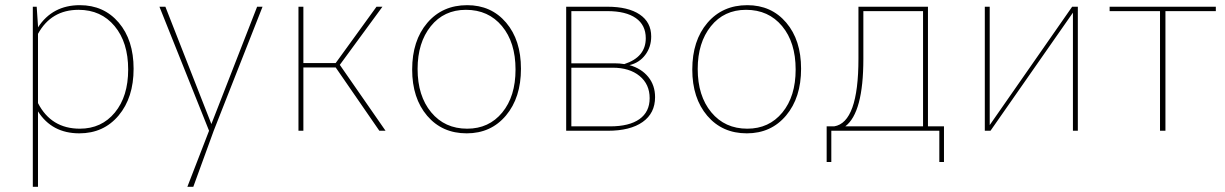

<svg xmlns="http://www.w3.org/2000/svg" viewBox="-20 -506 4741 743"><path d="M107 217V-480H122L127 -406V-400Q183 -486 289 -486Q382 -486 439.5 -418.5Q497 -351 497 -240Q497 -128 439 -59Q381 10 287 10Q181 10 127 -75V217ZM284 -468Q178 -468 127 -375V-107Q178 -8 289 -8Q373 -8 424.5 -70.5Q476 -133 476 -237Q476 -342 423.5 -405Q371 -468 284 -468Z M705 217 789 0 597 -480H620L798 -26L975 -480H996L807 0L728 217Z M1135 0V-480H1154V-262H1279L1437 -480H1460L1295 -255L1472 0H1448L1279 -245H1154V0Z M1786 10Q1691 10 1633 -58Q1575 -126 1575 -237Q1575 -349 1633.5 -417.5Q1692 -486 1788 -486Q1881 -486 1938.5 -418.5Q1996 -351 1996 -240Q1996 -128 1938 -59Q1880 10 1786 10ZM1788 -8Q1872 -8 1923.5 -70.5Q1975 -133 1975 -237Q1975 -342 1922.5 -405Q1870 -468 1783 -468Q1698 -468 1647 -404.5Q1596 -341 1596 -239Q1596 -135 1648.5 -71.5Q1701 -8 1788 -8Z M2171 0V-480H2330Q2411 -480 2455.5 -450Q2500 -420 2500 -365Q2500 -324 2477 -293.5Q2454 -263 2416 -254Q2462 -241 2488.5 -208.5Q2515 -176 2515 -130Q2515 -68 2467 -34Q2419 0 2332 0ZM2359 -261Q2378 -261 2396 -258Q2479 -285 2479 -358Q2479 -409 2440.5 -436Q2402 -463 2330 -463H2191V-261ZM2191 -17H2341Q2415 -17 2454.5 -45Q2494 -73 2494 -126Q2494 -180 2455 -212Q2416 -244 2351 -244H2191Z M2870 10Q2775 10 2717 -58Q2659 -126 2659 -237Q2659 -349 2717.5 -417.5Q2776 -486 2872 -486Q2965 -486 3022.5 -418.5Q3080 -351 3080 -240Q3080 -128 3022 -59Q2964 10 2870 10ZM2872 -8Q2956 -8 3007.5 -70.5Q3059 -133 3059 -237Q3059 -342 3006.5 -405Q2954 -468 2867 -468Q2782 -468 2731 -404.5Q2680 -341 2680 -239Q2680 -135 2732.5 -71.5Q2785 -8 2872 -8Z M3179 121V-17H3208Q3302 -32 3302 -279V-480H3571V-17H3633V121H3615V0H3197V121ZM3321 -278Q3321 -70 3251 -17H3552V-463H3321Z M3791 0V-480H3810V-22L4129 -480H4151V0H4132V-457L3813 0Z M4469 0V-463H4274V-480H4685V-463H4490V0Z"/></svg>

Font: Cantarell Thin
Style: Regular
Weight: 100
Designer: Dave Crossland, Nikolaus Waxweiler, Florian Fecher, Jacques Le Bailly, Eben Sorkin, Alexei Vanyashin, Alexios Zavras, Em
Version: Version 0.303